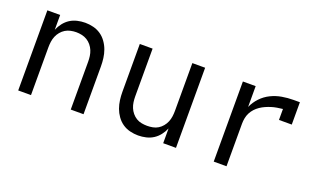

<svg xmlns="http://www.w3.org/2000/svg" viewBox="-63 -845 1926 1171"><g transform="rotate(20 900.0 -260.0)"><path d="M88 0V-520H171V-424Q181 -448 197 -468.5Q213 -489 234 -502.5Q255 -516 280.5 -522Q306 -528 332 -528Q358 -528 384.5 -521.5Q411 -515 433 -500Q455 -485 471 -462.5Q487 -440 496 -415Q505 -390 508.5 -363.5Q512 -337 512 -310V0H429V-310Q429 -328 426.5 -346.5Q424 -365 417 -382Q410 -399 398 -413.5Q386 -428 370.5 -437.5Q355 -447 336.5 -451Q318 -455 300 -455Q282 -455 263.5 -451Q245 -447 229.5 -437.5Q214 -428 202 -413.5Q190 -399 183 -382Q176 -365 173.5 -346.5Q171 -328 171 -310V0Z M868 8Q842 8 815.5 1.5Q789 -5 767 -20Q745 -35 729 -57.5Q713 -80 704 -105Q695 -130 691.5 -156.5Q688 -183 688 -210V-520H771V-210Q771 -192 773.5 -173.5Q776 -155 783 -138Q790 -121 802 -106.5Q814 -92 829.5 -82.5Q845 -73 863.5 -69.5Q882 -66 900 -66Q918 -66 936.5 -69.5Q955 -73 970.5 -82.5Q986 -92 998 -106.5Q1010 -121 1017 -138Q1024 -155 1026.5 -173.5Q1029 -192 1029 -210V-520H1112V0H1029V-96Q1019 -72 1003 -51.5Q987 -31 966 -17.5Q945 -4 919.5 2Q894 8 868 8Z M1357 0V-520H1440V-385Q1455 -419 1481 -446.5Q1507 -474 1540.5 -490.5Q1574 -507 1611 -513.5Q1648 -520 1686 -520H1727V-375H1644V-446Q1626 -444 1607.5 -441Q1589 -438 1571.5 -432.5Q1554 -427 1537 -419.5Q1520 -412 1504.5 -401.5Q1489 -391 1476.5 -377.5Q1464 -364 1455.5 -347.5Q1447 -331 1443.5 -312.5Q1440 -294 1440 -276V0Z"/></g></svg>

Font: Iosevka Meiseki Sans
Style: Regular
Weight: 400
Monospace: yes
Designer: Belleve Invis
Foundry: Belleve Invis
Version: Version 11.2.6; ttfautohint (v1.8.4)